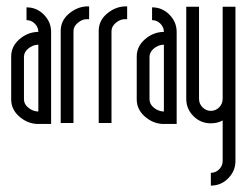

<svg xmlns="http://www.w3.org/2000/svg" viewBox="-20 -382 772 601"><path d="M55 -71Q55 -56 68.5 -45Q82 -34 98 -33H100V-242H97Q82 -241 68.5 -230Q55 -219 55 -204ZM140 -282V6H95Q64 4 39.5 -18Q15 -40 15 -71V-205Q15 -236 39.5 -258Q64 -280 95 -282H100Q100 -297 89 -308Q78 -319 63 -319V-359Q95 -359 117.5 -336Q140 -313 140 -282Z M170 -285Q170 -317 195 -338.5Q220 -360 250 -362H259V-322H252Q237 -322 223.5 -310.5Q210 -299 210 -285V3H170Z M289 -285Q289 -317 314 -338.5Q339 -360 369 -362H378V-322H371Q356 -322 342.5 -310.5Q329 -299 329 -285V3H289Z M448 -71Q448 -56 461.5 -45Q475 -34 491 -33H493V-242H490Q475 -241 461.5 -230Q448 -219 448 -204ZM533 -282V6H488Q457 4 432.5 -18Q408 -40 408 -71V-205Q408 -236 432.5 -258Q457 -280 488 -282H493Q493 -297 482 -308Q471 -319 456 -319V-359Q488 -359 510.5 -336Q533 -313 533 -282Z M677 -361H717V122Q717 153 694.5 176Q672 199 640 199V159Q655 159 666 148Q677 137 677 122V-5Q661 4 640 4Q608 4 585.5 -18.5Q563 -41 563 -73V-361H603V-73Q603 -57 614 -46Q625 -35 640 -35Q655 -35 666 -46Q677 -57 677 -73Z"/></svg>

Font: RIT Chingam
Style: Regular
Weight: 400
Version: Version 1.2.1